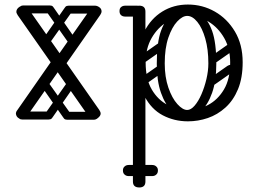

<svg xmlns="http://www.w3.org/2000/svg" viewBox="-20 -525 1138 845"><path d="M392 2Q380 2 372 -10L234 -207L97 -11Q88 1 78 1Q71 1 62 -5Q52 -11 50 -24Q50 -33 56 -40L203 -251L58 -458Q56 -462 54 -465.5Q52 -469 52 -473Q52 -486 66 -495Q75 -501 83 -501Q96 -501 103 -489L242 -291L380 -488Q388 -499 398 -500Q407 -500 416 -494Q427 -487 427 -475Q427 -468 421 -459L273 -247L417 -41Q423 -32 423 -25Q423 -15 410 -5Q402 2 392 2ZM167 -322Q153 -331 163 -345L265 -491Q275 -505 289 -495Q305 -484 295 -471L192 -326Q181 -312 167 -322ZM416 -482Q416 -465 399 -465H283Q264 -465 264 -482Q264 -500 282 -500H398Q416 -500 416 -482ZM316 -319Q302 -309 291 -323L186 -472Q177 -485 192 -496Q207 -506 216 -492L320 -342Q330 -328 316 -319ZM65 -483Q65 -501 83 -501H199Q217 -501 217 -483Q217 -466 198 -466H82Q65 -466 65 -483ZM161 -176Q175 -186 186 -172L289 -27Q299 -14 283 -3Q269 7 259 -7L157 -153Q147 -167 161 -176ZM410 -16Q410 2 392 2H276Q258 2 258 -16Q258 -33 277 -33H393Q410 -33 410 -16ZM311 -181Q325 -172 315 -158L211 -8Q202 6 187 -4Q172 -15 181 -28L286 -177Q297 -191 311 -181ZM60 -17Q60 -34 77 -34H193Q212 -34 212 -17Q212 1 194 1H78Q60 1 60 -17Z M807 -505Q871 -505 925.5 -474Q980 -443 1014 -386Q1048 -329 1048 -251Q1048 -182 1027.5 -132.5Q1007 -83 972 -51.5Q937 -20 894.5 -5.5Q852 9 807 9Q747 9 696.5 -17.5Q646 -44 616 -101.5Q586 -159 586 -251Q586 -329 615 -386Q644 -443 694 -474Q744 -505 807 -505ZM807 -455Q759 -455 716.5 -429.5Q674 -404 647.5 -358Q621 -312 621 -250Q621 -177 648 -131Q675 -85 718 -63Q761 -41 807 -41Q853 -41 895.5 -63Q938 -85 965.5 -131Q993 -177 993 -250Q993 -312 966.5 -358Q940 -404 898 -429.5Q856 -455 807 -455ZM593 -500Q620 -500 620 -474V274Q620 300 593 300Q565 300 565 274V-474Q565 -500 593 -500ZM616 -476Q614 -463 607 -459Q603 -452 582 -452H531Q519 -452 512 -459Q506 -465 506 -476Q506 -488 512 -493Q519 -500 531 -500H582Q593 -500 599 -498.5Q605 -497 606 -495Q610 -491 613 -486Q616 -481 616 -476ZM801 -7Q767 -9 737 -36.5Q707 -64 688.5 -116.5Q670 -169 670 -245Q670 -338 688.5 -389Q707 -440 737 -460.5Q767 -481 801 -481L804 -455Q783 -455 760 -430.5Q737 -406 721 -359.5Q705 -313 705 -246Q705 -186 721 -139.5Q737 -93 760.5 -67Q784 -41 804 -41ZM801 -7 804 -41Q820 -41 836.5 -60Q853 -79 866.5 -110Q880 -141 888.5 -177Q897 -213 897 -246Q897 -308 883.5 -355Q870 -402 848.5 -428.5Q827 -455 804 -455L801 -481Q835 -481 865 -460.5Q895 -440 913.5 -389Q932 -338 932 -245Q932 -169 913.5 -116.5Q895 -64 865 -36.5Q835 -9 801 -7ZM521 225Q521 214 528 208Q535 201 547 201H596Q608 201 615 207Q622 214 622 225Q622 237 615 244Q608 250 596 250H547Q535 250 528 243Q521 237 521 225ZM675 225Q675 237 668 243Q661 250 649 250H600Q589 250 581 244Q574 237 574 225Q574 214 581 207Q589 201 600 201H649Q661 201 668 208Q675 214 675 225ZM617 -250Q602 -239 593 -253Q589 -258 588.5 -265Q588 -272 596 -278L673 -332Q688 -342 698 -328Q702 -322 701.5 -315.5Q701 -309 694 -304ZM619 -153Q604 -142 595 -156Q591 -161 590.5 -168Q590 -175 598 -181L675 -235Q690 -245 700 -231Q704 -225 703.5 -218.5Q703 -212 696 -207ZM931 -250Q916 -239 907 -253Q903 -258 902.5 -265Q902 -272 910 -278L987 -332Q1002 -342 1012 -328Q1016 -322 1015.5 -315.5Q1015 -309 1008 -304ZM925 -153Q910 -142 901 -156Q897 -161 896.5 -168Q896 -175 904 -181L981 -235Q996 -245 1006 -231Q1010 -225 1009.5 -218.5Q1009 -212 1002 -207Z"/></svg>

Font: Agu Display Uzo
Style: Regular
Weight: 400
Version: Version 1.103